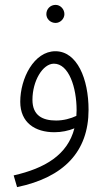

<svg xmlns="http://www.w3.org/2000/svg" viewBox="-20 -537 438 787"><path d="M208 -443C227 -443 244 -460 244 -479C244 -500 227 -517 208 -517C186 -517 170 -500 170 -479C170 -460 186 -443 208 -443ZM50 230C242 190 343 84 343 -87C343 -214 296 -327 207 -327C119 -327 63 -215 63 -120C63 -34 124 5 203 5C232 5 261 -1 285 -11C257 98 164 153 36 182ZM113 -128C113 -205 155 -276 201 -276C262 -276 294 -179 294 -85C294 -77 293 -69 293 -62C270 -51 240 -43 210 -43C155 -43 113 -63 113 -128Z"/></svg>

Font: Noto Sans Arabic UI Cn Lt
Style: Regular
Weight: 300
Width: 3
Designer: Monotype Design Team, Nadine Chahine and Nizar Qandah
Foundry: Monotype Imaging Inc.
Version: Version 2.010